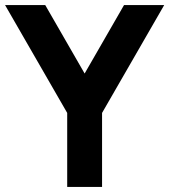

<svg xmlns="http://www.w3.org/2000/svg" viewBox="-20 -740 670 760"><path d="M384 0V-293L630 -720H471L315 -449L159 -720H0L246 -293V0Z"/></svg>

Font: Manrope ExtraBold
Style: Regular
Weight: 800
Designer: Mikhail Sharanda
Foundry: Mikhail Sharanda
Version: Version 4.505